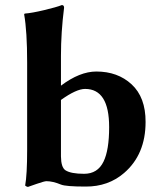

<svg xmlns="http://www.w3.org/2000/svg" viewBox="-20 -718 626 749"><path d="M235.4 -53.7Q256.8 -40 308.1 -40Q360.8 -40 383.8 -87.4Q405.8 -132.3 405.8 -222.2Q405.8 -371.1 312 -371.1Q277.8 -371.1 217.8 -328.1V-107.9Q218.3 -64.9 235.4 -53.7ZM217.8 -500V-383.8Q291 -439 356 -439Q439 -439 493.2 -389.2Q548.3 -338.4 547.9 -242.2Q547.9 -115.2 463.9 -43Q401.9 10.3 314 9.8Q236.8 9.8 217.8 2Q186 -11.2 161.1 -11.2Q153.3 -11.2 123 -0.7Q92.8 9.8 88.9 11.2Q83 10.3 78.1 5.9Q85.9 -36.1 85.9 -133.8V-474.1Q85.9 -595.2 74.2 -662.1L76.2 -665Q104 -667 152.1 -678.5Q200.2 -689.9 221.2 -698.2Q230 -698.2 230 -688Q217.8 -591.8 217.8 -500Z"/></svg>

Font: Linux Biolinum O
Style: Bold
Weight: 700
Designer: Philipp H. Poll
Foundry: Philipp H. Poll
Version: Version 1.3.2